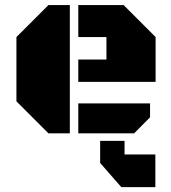

<svg xmlns="http://www.w3.org/2000/svg" viewBox="-20 -539 690 776"><path d="M262.2 0H175.8L46.4 -129.4V-389.2L175.8 -518.6H262.2ZM296.4 -208V-298.3H410.2V-389.2H296.4V-518.6H479.5L608.9 -389.2V-208ZM296.4 0V-121.1H586.4V-64.9L522 0ZM607.9 85.4V217.3H470.2L384.8 119.6V30.3H483.4V85.4Z"/></svg>

Font: Black Ops One
Style: Regular
Weight: 400
Designer: James Grieshaber
Foundry: James Grieshaber
Version: Version 1.002